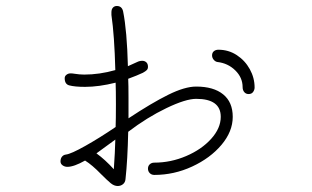

<svg xmlns="http://www.w3.org/2000/svg" viewBox="-20 -593 1040 641"><path d="M757 -203Q757 -154 719.5 -109.5Q682 -65 621.5 -37Q561 -9 495 -9Q486 -9 480 -15Q474 -21 474 -30Q474 -39 480 -44.5Q486 -50 495 -50Q550 -50 601.5 -72Q653 -94 685 -129.5Q717 -165 717 -203Q717 -263 635 -263Q600 -263 535.5 -232Q471 -201 408 -153Q406 -59 399 5Q398 16 390.5 22Q383 28 373 28Q361 28 349.5 18.5Q338 9 317 -12Q288 -42 264 -57Q227 -36 205 -36Q196 -36 189 -41Q182 -46 182 -54Q182 -64 187 -70Q192 -76 200 -77Q217 -79 265 -106Q313 -133 366 -169Q367 -194 367 -245Q367 -293 366 -317Q310 -303 264 -303Q230 -303 211 -308Q196 -312 196 -332Q196 -339 202 -343.5Q208 -348 215 -348Q223 -348 227 -347Q246 -344 261 -344Q312 -344 365 -359Q362 -475 352 -543V-552Q352 -562 357 -567.5Q362 -573 370 -573Q387 -573 391 -555Q404 -490 407 -372L438 -386Q446 -390 455 -390Q463 -390 468.5 -385Q474 -380 474 -370Q474 -363 470 -359Q466 -355 457 -350Q438 -341 408 -330Q409 -310 409 -269V-198Q486 -249 541.5 -276.5Q597 -304 635 -304Q693 -304 725 -278Q757 -252 757 -203ZM830 -301Q830 -293 825 -286Q820 -279 810 -279Q801 -279 795.5 -285.5Q790 -292 790 -302Q790 -334 765.5 -358Q741 -382 706 -386Q699 -387 693.5 -393.5Q688 -400 688 -408Q688 -417 694 -422Q700 -427 709 -427Q743 -427 770.5 -409Q798 -391 814 -362Q830 -333 830 -301ZM360 -28Q364 -85 365 -127L302 -81Q331 -60 360 -28Z"/></svg>

Font: Tsukimi Rounded Light
Style: Regular
Weight: 300
Designer: Takashi Funayama
Foundry: Takashi Funayama
Version: Version 1.032; ttfautohint (v1.8.3)